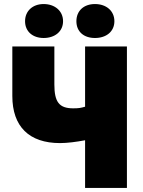

<svg xmlns="http://www.w3.org/2000/svg" viewBox="-20 -930 709 950"><path d="M196 -742C251 -742 292 -774 292 -825C292 -876 251 -910 196 -910C142 -910 104 -876 104 -825C104 -774 142 -742 196 -742ZM450 -742C506 -742 546 -774 546 -825C546 -876 506 -910 450 -910C394 -910 358 -876 358 -825C358 -774 394 -742 450 -742ZM401 0H608V-700H401V-402C380 -396 370 -394 342 -394C273 -394 249 -425 249 -512V-700H41V-455C41 -304 124 -222 277 -222C313 -222 358 -228 401 -236Z"/></svg>

Font: Fixel Display Black
Style: Regular
Weight: 900
Designer: AlfaBravo + MacPaw
Foundry: Kyrylo Tkachov, Marchela Mozhyna, Serhii Makarenko, Maria Weinstein, Zakhar Kryvoshyya
Version: Version 1.211